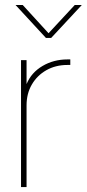

<svg xmlns="http://www.w3.org/2000/svg" viewBox="-20 -760 352 780"><path d="M65.4 0V-515.6H87.9V-419.4H88.4Q107.4 -465.3 152.6 -491.9Q197.8 -518.6 253.9 -518.6H265.6V-496.1H253.9Q206.1 -496.1 168.5 -474.9Q130.9 -453.6 109.4 -416.7Q87.9 -379.9 87.9 -332V0ZM72.3 -739.7 177.2 -625 283.7 -739.7H312V-739.3L188 -606H166.5L43.5 -739.3V-739.7Z"/></svg>

Font: Inter Display Thin
Style: Regular
Weight: 100
Designer: Rasmus Andersson
Foundry: rsms
Version: Version 4.000;git-a52131595